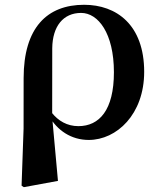

<svg xmlns="http://www.w3.org/2000/svg" viewBox="-20 -572 682 807"><path d="M70.7 208.4 80.2 214.7 223.6 188.3 199.7 -74.4 199.3 -86.8 199.6 -369.3C200.6 -461.6 245.8 -517.7 321 -517.7C392.4 -517.7 458.8 -432.4 458.8 -268.3C458.8 -109.2 397.4 -41.8 309.5 -41.8C262.1 -41.8 224.7 -64.1 197.4 -98.6L181.5 -84.8H185.9C220.2 -24.1 279.2 16.2 353 16.2C470.2 16.2 586 -91.1 586 -270C586 -467.7 469.6 -551.9 333.5 -551.9C178 -551.9 79.3 -455.7 79.3 -243.1L79.1 -31.5Z"/></svg>

Font: Source Han Serif TW VF
Style: Regular
Weight: 250
Designer: Ryoko NISHIZUKA 西塚涼子 (kana & ideographs); Frank Grießhammer (Latin, Greek & Cyrillic); Wenlong ZHANG 张文龙 (bopomofo); San
Foundry: Adobe
Version: Version 2.002;hotconv 1.1.0;makeotfexe 2.6.0